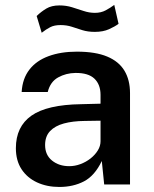

<svg xmlns="http://www.w3.org/2000/svg" viewBox="-20 -732 610 762"><path d="M215.5 10Q166 10 126.8 -8.2Q87.5 -26.5 65.2 -60.8Q43 -95 43 -144Q43 -229.5 104.8 -273Q166.5 -316.5 302 -318.5L379 -320.5V-355.5Q379 -396.5 354.8 -419.8Q330.5 -443 279.5 -442.5Q242 -442 210.8 -424.8Q179.5 -407.5 169.5 -367H66Q69 -420 96.8 -455.8Q124.5 -491.5 173 -509.2Q221.5 -527 285 -527Q359 -527 405.5 -507.5Q452 -488 474 -451.2Q496 -414.5 496 -362.5V0H393.5L384 -93Q356 -34.5 313.2 -12.2Q270.5 10 215.5 10ZM255 -72.5Q277.5 -72.5 299.5 -80.8Q321.5 -89 339.5 -103.2Q357.5 -117.5 368.2 -135Q379 -152.5 379 -171.5V-253L315.5 -252Q268.5 -251.5 233.5 -242Q198.5 -232.5 178.8 -211.8Q159 -191 159 -156.5Q159 -117 186.5 -94.8Q214 -72.5 255 -72.5ZM450.5 -637.5Q436 -626.5 412.5 -616Q389 -605.5 356.5 -605.5Q329 -605.5 307.2 -612.2Q285.5 -619 265 -625.8Q244.5 -632.5 220.5 -632.5Q195.5 -632.5 179.5 -624.2Q163.5 -616 145.5 -602L125.5 -668.5Q143 -685.5 163.8 -698Q184.5 -710.5 216 -710.5Q242.5 -710.5 266 -703.2Q289.5 -696 311.8 -688.5Q334 -681 356.5 -681Q381 -681 399.5 -691Q418 -701 433.5 -712.5Z"/></svg>

Font: Public Sans SemiBold
Style: Regular
Weight: 600
Designer: The Public Sans Project Authors: Dan O. Williams and USWDS (Libre Franklin designed by Pablo Impallari and Rodrigo Fuenz
Version: Version 1.007